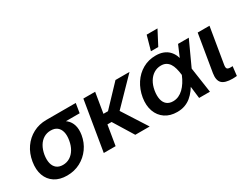

<svg xmlns="http://www.w3.org/2000/svg" viewBox="-75 -1237 2239 1749"><g transform="rotate(-30 1044.5 -363.0)"><path d="M243.7 11.7Q167 11.7 115 -22Q63 -55.7 41 -116Q19 -176.3 32.2 -256.3Q45.4 -336.4 86.9 -396Q128.4 -455.6 191.4 -489Q254.4 -522.5 331.1 -522.5H640.6L624.5 -423.3H411.1L315.9 -419.4Q275.4 -419.4 242.7 -399.7Q210 -379.9 188.2 -343.3Q166.5 -306.6 157.7 -256.3Q149.9 -206.5 158.7 -169.4Q167.5 -132.3 192.9 -111.8Q218.3 -91.3 258.8 -91.3Q299.8 -91.3 332.8 -111.8Q365.7 -132.3 387.7 -169.4Q409.7 -206.5 418 -256.3Q426.8 -307.1 417.5 -343.5Q408.2 -379.9 382.8 -399.7Q357.4 -419.4 316.9 -419.4L322.3 -464.8Q375 -464.8 418.9 -452.1Q462.9 -439.5 493.7 -412.6Q524.4 -385.7 537.1 -343.8Q549.8 -301.8 540.5 -242.7Q528.3 -169.9 487.1 -112.3Q445.8 -54.7 383.3 -21.5Q320.8 11.7 243.7 11.7Z M844.7 -522.5 758.3 0H633.8L720.7 -522.5ZM1206.1 -522.5 900.9 -209H762.2L773.9 -310.5H857.4L1058.6 -522.5ZM965.3 0 833.5 -214.4 932.6 -287.6 1116.7 0Z M1402.3 11.7Q1328.1 11.7 1276.6 -23.2Q1225.1 -58.1 1202.9 -119.6Q1180.7 -181.2 1193.4 -260.3Q1207 -339.8 1247.3 -401.4Q1287.6 -462.9 1348.9 -497.8Q1410.2 -532.7 1485.8 -532.7Q1530.3 -532.7 1563.5 -520Q1596.7 -507.3 1619.6 -484.4Q1642.6 -461.4 1656.5 -430.2Q1670.4 -398.9 1676.3 -361.3H1707L1710.9 -271L1750.5 0H1636.7L1605 -262.7Q1600.6 -301.3 1592 -332.3Q1583.5 -363.3 1569.1 -384.8Q1554.7 -406.2 1533.4 -418Q1512.2 -429.7 1481.9 -429.7Q1440.9 -429.7 1407.2 -408.9Q1373.5 -388.2 1350.8 -350.3Q1328.1 -312.5 1319.3 -260.7Q1311 -209.5 1319.3 -171.4Q1327.6 -133.3 1352.8 -112.5Q1377.9 -91.8 1418 -91.8Q1448.7 -91.8 1476.1 -104Q1503.4 -116.2 1526.9 -138.7Q1550.3 -161.1 1570.1 -191.9Q1589.8 -222.7 1605 -259.8L1716.8 -522.5H1829.6L1709 -259.8L1673.3 -164.1H1643.1Q1623.5 -125.5 1599.9 -93.5Q1576.2 -61.5 1547.4 -37.8Q1518.6 -14.2 1482.7 -1.2Q1446.8 11.7 1402.3 11.7ZM1469.2 -587.9 1511.2 -738.3H1625L1546.4 -587.9Z M1990.2 1Q1909.2 1 1878.2 -30.5Q1847.2 -62 1858.4 -132.3L1923.3 -522.5H2047.4L1984.9 -146.5Q1980.5 -119.1 1988.5 -108.4Q1996.6 -97.7 2022.9 -97.7Q2028.8 -97.7 2035.2 -97.9Q2041.5 -98.1 2045.9 -98.6L2034.7 -1.5Q2024.9 -1 2013.7 0Q2002.4 1 1990.2 1Z"/></g></svg>

Font: Inter 28pt SemiBold
Style: Italic
Weight: 600
Italic angle: -9.3988°
Designer: Rasmus Andersson
Foundry: rsms
Version: Version 4.001;git-66647c0bb